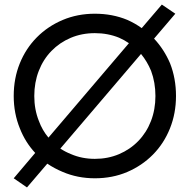

<svg xmlns="http://www.w3.org/2000/svg" viewBox="-20 -770 830 840"><path d="M40 -350Q40 -427 66.5 -492.5Q93 -558 141 -606.5Q189 -655 254 -682.5Q319 -710 395 -710Q472 -710 537 -683Q571 -668 600 -647L688 -750L747 -710L654 -601Q698 -554 724 -493Q750 -427 750 -350Q750 -274 723.5 -208Q697 -142 649 -93.5Q601 -45 536.5 -17.5Q472 10 395 10Q319 10 254 -18Q218 -33 187 -54L98 50L40 10L134 -101Q91 -147 67 -208Q40 -274 40 -350ZM130 -350Q130 -291 150 -241Q165 -200 192 -168L544 -581Q524 -595 501 -605Q452 -625 395 -625Q338 -625 289.5 -604.5Q241 -584 205 -547Q169 -510 149.5 -459.5Q130 -409 130 -350ZM244 -120Q265 -106 290 -96Q338 -75 395 -75Q452 -75 500.5 -95.5Q549 -116 585 -153Q621 -190 640.5 -240.5Q660 -291 660 -350Q660 -409 641 -460Q624 -501 597 -534Z"/></svg>

Font: Venryn Sans
Style: Regular
Weight: 400
Designer: Owen Earl, indestructible type* (font) & Cristiano Sobral (main changes)
Version: Version 3.600; ttfautohint (v1.8.3)